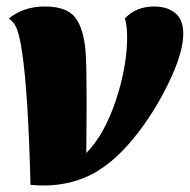

<svg xmlns="http://www.w3.org/2000/svg" viewBox="-20 -550 585 592"><path d="M48 -390Q41 -437 32.5 -459.5Q24 -482 7 -493Q53 -530 118 -530Q185 -530 211.5 -496.5Q238 -463 244 -390Q247 -350 247 -254Q247 -156 246 -78Q302 -135 337 -240Q372 -345 372 -436Q372 -470 365 -493Q399 -530 456 -530Q495 -530 520 -510Q545 -490 545 -446Q545 -394 510 -316Q475 -238 425 -167Q355 -68 281.5 -23Q208 22 113 22Q100 22 74 20Q67 -264 48 -390Z"/></svg>

Font: Sansita ExtraBold Italic
Style: Regular
Weight: 800
Italic angle: -11°
Designer: Pablo Cosgaya
Foundry: Omnibus-Type
Version: Version 1.006